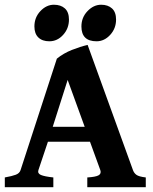

<svg xmlns="http://www.w3.org/2000/svg" viewBox="-20 -778 636 798"><path d="M179.2 -189 139.6 -70.8Q135.3 -57.1 150.1 -50.8Q165 -44.4 201.7 -40.5V0H0V-40.5Q30.3 -45.9 45.7 -51.8Q61 -57.6 65.4 -70.8L216.3 -534.2Q243.7 -556.6 279.1 -570.6Q314.5 -584.5 344.2 -591.3L532.7 -70.8Q537.1 -58.6 547.1 -51.3Q557.1 -43.9 585.9 -40.5V0H342.8V-40.5Q377.4 -42.5 389.6 -49.3Q401.9 -56.2 397 -70.8L354 -189ZM332 -251 261.2 -445.8 199.2 -251ZM266.6 -696.8Q266.6 -659.7 242.4 -633.1Q218.3 -606.4 185.1 -606.4Q155.8 -606.4 139.4 -622.3Q123 -638.2 123 -668Q123 -705.6 147.9 -731.9Q172.9 -758.3 204.1 -758.3Q232.9 -758.3 249.8 -742.9Q266.6 -727.5 266.6 -696.8ZM462.4 -696.8Q462.4 -659.7 438 -633.1Q413.6 -606.4 381.3 -606.4Q318.4 -606.4 318.4 -668Q318.4 -705.6 343.8 -731.9Q369.1 -758.3 400.4 -758.3Q428.7 -758.3 445.6 -742.9Q462.4 -727.5 462.4 -696.8Z"/></svg>

Font: Dai Banna SIL
Style: Bold
Weight: 700
Designer: Victor Gaultney
Foundry: SIL International
Version: Version 4.000